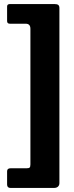

<svg xmlns="http://www.w3.org/2000/svg" viewBox="-20 -762 367 947"><path d="M273 141Q273 152 266 158.5Q259 165 246 165H32Q15 165 15 148V83Q15 68 32 68H111Q122 68 126 64.5Q130 61 130 49V-620Q130 -645 107 -645H29Q15 -645 15 -658V-730Q15 -742 29 -742H249Q262 -742 267.5 -737.5Q273 -733 273 -722Z"/></svg>

Font: Libre Franklin ExtraBold
Style: Regular
Weight: 800
Designer: Pablo Impallari, Rodrigo Fuenzalida
Foundry: Impallari Type
Version: Version 1.002; ttfautohint (v1.5)